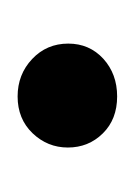

<svg xmlns="http://www.w3.org/2000/svg" viewBox="12 -364 153 218"><g transform="rotate(-90 89.0 -255.5)"><path d="M88 -199.5Q62 -199.5 46 -215.8Q30 -232 30 -255.5Q30 -278.5 46.2 -295.5Q62.5 -312.5 88 -312.5Q113 -312.5 130.5 -296Q148 -279.5 148 -255Q148 -231 130.8 -215.2Q113.5 -199.5 88 -199.5Z"/></g></svg>

Font: Betina Sans
Style: Regular
Weight: 400
Designer: Jonathan Pinhorn (font) & Cristiano Sobral (main changes)
Version: Version 2.001;April 28, 2021;FontCreator 13.0.0.2655 32-bit;